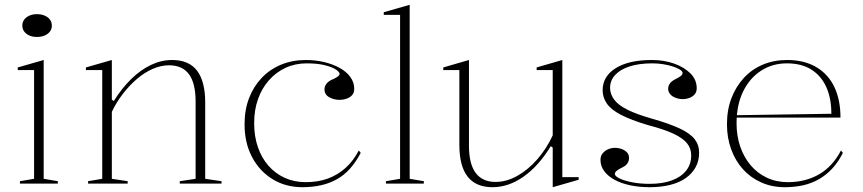

<svg xmlns="http://www.w3.org/2000/svg" viewBox="-20 -765 3594 800"><path d="M134 -611Q116 -611 102.5 -617Q89 -623 81 -633.5Q73 -644 73 -658Q73 -673 81 -683.5Q89 -694 102.5 -700Q116 -706 134 -706Q152 -706 166 -700Q180 -694 188 -683.5Q196 -673 196 -658Q196 -644 188 -633.5Q180 -623 166 -617Q152 -611 134 -611ZM63 0V-10L122 -20V-473H54V-484L162 -515V-20L221 -10V0Z M903 -10V0H729V-10L795 -20V-342Q795 -418 767.5 -455.5Q740 -493 684 -493Q651 -493 616.5 -478Q582 -463 550.5 -436Q519 -409 492 -374Q465 -339 446 -299V-20L512 -10V0H347V-10L406 -20V-473H338V-484L446 -515V-350L454 -344Q488 -398 527 -436Q566 -474 609 -494.5Q652 -515 697 -515Q733 -515 759 -503.5Q785 -492 801.5 -470Q818 -448 826.5 -415Q835 -382 835 -338V-20Z M1240 15Q1170 15 1115.5 -18.5Q1061 -52 1030 -111Q999 -170 999 -247Q999 -307 1017.5 -355.5Q1036 -404 1070 -440Q1104 -476 1151 -495.5Q1198 -515 1255 -515Q1294 -515 1330 -506.5Q1366 -498 1394.5 -482.5Q1423 -467 1439.5 -444.5Q1456 -422 1456 -395Q1456 -379 1447.5 -369Q1439 -359 1424.5 -354Q1410 -349 1394 -349Q1371 -349 1351.5 -360Q1332 -371 1332 -393Q1332 -406 1341.5 -417.5Q1351 -429 1370 -436Q1395 -448 1395 -457Q1395 -465 1379 -475.5Q1363 -486 1332.5 -493.5Q1302 -501 1258 -501Q1210 -501 1170 -482.5Q1130 -464 1100.5 -430.5Q1071 -397 1055 -352Q1039 -307 1039 -252Q1039 -197 1054.5 -152Q1070 -107 1098.5 -74.5Q1127 -42 1166.5 -24Q1206 -6 1254 -6Q1305 -6 1346 -21Q1387 -36 1419.5 -65Q1452 -94 1475 -138L1483 -128Q1463 -90 1438.5 -62.5Q1414 -35 1383.5 -18Q1353 -1 1317 7Q1281 15 1240 15Z M1687 -20 1746 -10V0H1588V-10L1647 -20V-703H1579V-714L1687 -745Z M2032 15Q1963 15 1928.5 -29Q1894 -73 1894 -162V-473H1827V-484L1934 -515V-158Q1934 -82 1962 -44.5Q1990 -7 2045 -7Q2090 -7 2135 -32Q2180 -57 2218.5 -101Q2257 -145 2283 -201V-473H2216V-484L2323 -515V-27H2391V-16L2283 15V-150L2275 -156Q2224 -73 2161.5 -29Q2099 15 2032 15Z M2687 15Q2643 15 2605.5 7Q2568 -1 2540.5 -16Q2513 -31 2497.5 -52Q2482 -73 2482 -99Q2482 -115 2491 -126Q2500 -137 2513.5 -143Q2527 -149 2542 -149Q2557 -149 2570.5 -144Q2584 -139 2592.5 -130Q2601 -121 2601 -107Q2601 -94 2594 -84Q2587 -74 2574 -68Q2556 -59 2549 -53Q2542 -47 2542 -40Q2542 -31 2561.5 -21.5Q2581 -12 2614 -5.5Q2647 1 2686 1Q2740 1 2778.5 -13Q2817 -27 2838.5 -53.5Q2860 -80 2860 -118Q2860 -146 2843 -167.5Q2826 -189 2787 -207.5Q2748 -226 2679 -244Q2609 -265 2567.5 -286.5Q2526 -308 2508.5 -333.5Q2491 -359 2491 -389Q2491 -447 2545.5 -481Q2600 -515 2696 -515Q2747 -515 2789 -500Q2831 -485 2857 -459Q2883 -433 2883 -397Q2883 -382 2874.5 -372Q2866 -362 2852.5 -357Q2839 -352 2824 -352Q2813 -352 2802.5 -355Q2792 -358 2783.5 -363Q2775 -368 2769.5 -376.5Q2764 -385 2764 -395Q2764 -421 2796 -436Q2812 -444 2818 -449.5Q2824 -455 2824 -461Q2824 -468 2813 -475Q2802 -482 2783.5 -488Q2765 -494 2743 -497.5Q2721 -501 2698 -501Q2643 -501 2604 -488.5Q2565 -476 2543.5 -453Q2522 -430 2522 -399Q2522 -373 2539 -350Q2556 -327 2594 -308Q2632 -289 2695 -271Q2769 -250 2812.5 -229.5Q2856 -209 2874.5 -185Q2893 -161 2893 -129Q2893 -94 2878 -67.5Q2863 -41 2836.5 -22.5Q2810 -4 2772 5.5Q2734 15 2687 15Z M3260 -515Q3331 -515 3381 -485.5Q3431 -456 3456.5 -402.5Q3482 -349 3482 -275H3049V-285L3444 -291Q3444 -356 3422.5 -403Q3401 -450 3360 -475.5Q3319 -501 3259 -501Q3198 -501 3150.5 -470Q3103 -439 3076 -383Q3049 -327 3049 -251Q3049 -198 3064.5 -153.5Q3080 -109 3108 -76Q3136 -43 3175.5 -24.5Q3215 -6 3263 -6Q3300 -6 3333 -14.5Q3366 -23 3393.5 -39Q3421 -55 3444 -80Q3467 -105 3484 -138L3492 -128Q3473 -90 3448 -63Q3423 -36 3392.5 -18.5Q3362 -1 3326.5 7Q3291 15 3250 15Q3196 15 3151.5 -5Q3107 -25 3075.5 -60Q3044 -95 3026.5 -143Q3009 -191 3009 -247Q3009 -307 3027.5 -355.5Q3046 -404 3079 -440Q3112 -476 3158 -495.5Q3204 -515 3260 -515Z"/></svg>

Font: Kalnia ExtraLight
Style: Regular
Weight: 250
Designer: Frida Medrano
Foundry: Frida Medrano
Version: Version 1.105